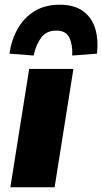

<svg xmlns="http://www.w3.org/2000/svg" viewBox="-20 -796 434 816"><path d="M24 0 104 -503H292L212 0ZM123 -560 20 -568Q29 -628 56 -675Q83 -722 127.5 -749Q172 -776 234 -776Q295 -776 332.5 -749Q370 -722 384.5 -675Q399 -628 392 -568L287 -560Q289 -607 274.5 -636.5Q260 -666 219 -666Q178 -666 155.5 -636.5Q133 -607 123 -560Z"/></svg>

Font: Nunito Sans 8pt Black
Style: Italic
Weight: 900
Italic angle: -9°
Version: Version 3.101;gftools[0.9.27]